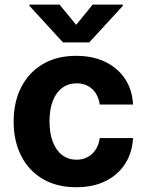

<svg xmlns="http://www.w3.org/2000/svg" viewBox="-20 -792 627 823"><path d="M306.6 10.5Q222.9 10.5 162.7 -25.2Q102.6 -61 70.6 -124.4Q38.5 -187.7 38.5 -270.7Q38.5 -354.5 70.8 -417.9Q103.2 -481.3 163.3 -517Q223.4 -552.7 306.2 -552.7Q377.6 -552.7 431.2 -526.8Q484.9 -500.9 516 -454Q547.2 -407 550.2 -343.8H407.6Q403.6 -371 390.8 -391.5Q378 -412 357.2 -423.4Q336.4 -434.8 308.4 -434.8Q273.3 -434.8 247.3 -415.8Q221.2 -396.9 206.7 -360.5Q192.2 -324.2 192.2 -272.5Q192.2 -220.6 206.5 -183.6Q220.8 -146.6 247 -127Q273.1 -107.4 308.4 -107.4Q334.6 -107.4 355.3 -118.5Q376.1 -129.5 389.8 -150.2Q403.5 -171 407.6 -200.2H550.2Q546.9 -137.5 516.5 -90Q486 -42.5 432.8 -16Q379.5 10.5 306.6 10.5ZM235.2 -772.3 306.4 -685.5 377.3 -772.3H506.6V-767L362.7 -610.4H249.8L106.2 -767V-772.3Z"/></svg>

Font: Inter V
Style: 
Weight: 400
Designer: Rasmus Andersson
Foundry: rsms
Version: Version 4.000;git-a3f224843